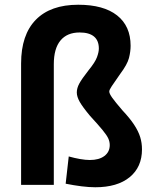

<svg xmlns="http://www.w3.org/2000/svg" viewBox="-20 -780 656 810"><path d="M382 10Q356 10 324 6Q292 2 257 -5L270 -120Q295 -113 318 -109Q341 -105 359 -105Q398 -105 420.5 -122Q443 -139 443 -168Q443 -182 437 -195.5Q431 -209 413 -231Q395 -253 360 -291Q329 -328 316.5 -350Q304 -372 304 -390Q304 -408 314.5 -427.5Q325 -447 354 -484Q381 -517 389 -538.5Q397 -560 397 -575Q397 -609 376.5 -626Q356 -643 316 -643Q263 -643 235 -609Q207 -575 207 -509V0H69V-512Q69 -633 131 -696.5Q193 -760 310 -760Q417 -760 474 -715Q531 -670 531 -587Q531 -562 524 -535Q517 -508 487 -468Q462 -432 451.5 -416.5Q441 -401 441 -394Q441 -385 453.5 -367.5Q466 -350 496 -315Q528 -281 546 -253.5Q564 -226 571.5 -201.5Q579 -177 579 -150Q579 -75 527 -32.5Q475 10 382 10Z"/></svg>

Font: M PLUS 1
Style: Bold
Weight: 700
Designer: Coji Morishita
Foundry: UNDERFOREST DESIGN
Version: Version 1.001